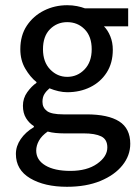

<svg xmlns="http://www.w3.org/2000/svg" viewBox="-20 -503 532 737"><path d="M237 214Q151 214 96 181.5Q41 149 41 88Q41 58 59.5 31Q78 4 110 -15V-19Q92 -30 80 -49.5Q68 -69 68 -97Q68 -126 84.5 -149Q101 -172 120 -185V-188Q96 -207 77 -239.5Q58 -272 58 -314Q58 -367 83 -404.5Q108 -442 149 -462.5Q190 -483 238 -483Q258 -483 275.5 -479.5Q293 -476 306 -471H472V-402H379Q394 -387 403.5 -363.5Q413 -340 413 -312Q413 -261 389.5 -224.5Q366 -188 326.5 -168.5Q287 -149 238 -149Q222 -149 204.5 -153Q187 -157 170 -164Q158 -154 150.5 -142Q143 -130 143 -112Q143 -90 160 -77Q177 -64 223 -64H312Q395 -64 437.5 -37Q480 -10 480 49Q480 94 450 131.5Q420 169 365.5 191.5Q311 214 237 214ZM238 -208Q277 -208 304.5 -236.5Q332 -265 332 -314Q332 -363 305 -390.5Q278 -418 238 -418Q199 -418 172 -391Q145 -364 145 -314Q145 -265 172.5 -236.5Q200 -208 238 -208ZM250 153Q314 153 353 125.5Q392 98 392 63Q392 32 368.5 20.5Q345 9 301 9H225Q210 9 194 7.5Q178 6 163 2Q140 18 129.5 37Q119 56 119 75Q119 111 154 132Q189 153 250 153Z"/></svg>

Font: Narnoor
Style: Regular
Weight: 400
Designer: S. Sridhar Murthy
Foundry: SIL International
Version: Version 3.000